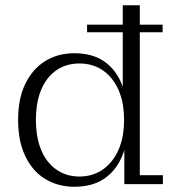

<svg xmlns="http://www.w3.org/2000/svg" viewBox="-20 -702 659 732"><path d="M264 10Q201 10 152.5 -19.5Q104 -49 76.5 -106.5Q49 -164 49 -245Q49 -326 76.5 -382.5Q104 -439 152 -469Q200 -499 264 -499Q332 -499 377 -468Q422 -437 444.5 -380.5Q467 -324 467 -246L470 -244Q470 -167 447 -110Q424 -53 378.5 -21.5Q333 10 264 10ZM283 -29Q333 -29 371 -55Q409 -81 431 -129Q453 -177 453 -245Q453 -313 431 -361Q409 -409 371 -434.5Q333 -460 283 -460Q233 -460 195.5 -434.5Q158 -409 137.5 -361Q117 -313 117 -245Q117 -177 137.5 -129Q158 -81 195.5 -55Q233 -29 283 -29ZM454 0V-164L461 -250L448 -347V-682H513V-34H601V0ZM312 -579V-608H600V-579Z"/></svg>

Font: Montagu Slab 144pt Light
Style: Regular
Weight: 300
Designer: Florian Karsten
Foundry: Florian Karsten
Version: Version 1.000